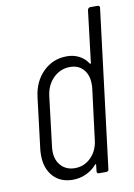

<svg xmlns="http://www.w3.org/2000/svg" viewBox="-82 -753 568 814"><g transform="rotate(-10 202.5 -346.0)"><path d="M364 -700H396Q401 -700 403.5 -697Q406 -694 405 -690L321 -10Q321 -6 318 -3Q315 0 310 0H278Q274 0 271.5 -3Q269 -6 270 -10L273 -38Q274 -40 272.5 -40.5Q271 -41 269 -39Q249 -16 222 -4Q195 8 166 8Q112 8 81 -26.5Q50 -61 50 -117Q50 -133 51 -141L78 -362Q86 -429 128 -470.5Q170 -512 230 -512Q259 -512 282.5 -500Q306 -488 321 -465Q322 -463 324 -463.5Q326 -464 326 -466L353 -690Q354 -694 357 -697Q360 -700 364 -700ZM286 -144 313 -359Q314 -365 314 -378Q314 -417 293 -441Q272 -465 236 -465Q194 -465 164 -435.5Q134 -406 128 -359L102 -144Q101 -138 101 -126Q101 -87 123.5 -63Q146 -39 183 -39Q223 -39 252 -68Q281 -97 286 -144Z"/></g></svg>

Font: Barlow Condensed Light
Style: Italic
Weight: 300
Width: 3
Italic angle: -7°
Designer: Jeremy Tribby
Foundry: Tribby Type
Version: Version 1.408